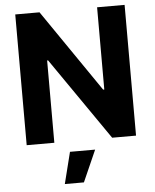

<svg xmlns="http://www.w3.org/2000/svg" viewBox="-62 -779 859 1064"><g transform="rotate(-5 367.5 -247.0)"><path d="M671.5 -727.3H518.5V-269.9H512.1L198.2 -727.3H63.2V0H217V-457.7H222.3L538.7 0H671.5ZM255 233H361.2L438.9 57.5H299Z"/></g></svg>

Font: GiG Sans
Style: Bold
Weight: 700
Designer: Andreas Faust
Version: Version 1.100;FEAKit 1.0